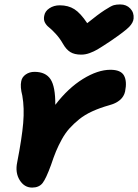

<svg xmlns="http://www.w3.org/2000/svg" viewBox="-20 -829 619 861"><path d="M519 -809.1Q546.9 -809.1 564.2 -790.8Q581.5 -772.5 579.1 -746.1Q577.6 -727.5 559.1 -708.3Q540.5 -689 473.1 -643.1Q433.1 -616.7 417.2 -607.4Q401.4 -598.1 382.3 -591.1Q363.3 -584 344.2 -584Q314 -584 295.4 -595.5Q276.9 -606.9 262.2 -632.8Q248 -657.7 229.7 -677.5Q211.4 -697.3 199.7 -706.3Q188 -715.3 181.4 -728Q174.8 -740.7 178.2 -757.8Q181.6 -778.8 201.7 -792Q221.7 -805.2 248 -805.2Q286.1 -805.2 313.5 -787.8Q340.8 -770.5 371.1 -725.1Q419.4 -764.2 448.7 -783.2Q478 -802.2 490 -805.7Q502 -809.1 519 -809.1ZM124 12.2Q88.9 12.2 68.1 -21.5Q47.4 -55.2 57.1 -101.1Q78.1 -209 84 -276.9Q89.8 -344.7 80.1 -399.9Q69.8 -439.5 75.2 -464.8Q78.6 -483.4 95.5 -495.1Q112.3 -506.8 134.8 -506.8Q184.6 -506.8 206.5 -473.9Q228.5 -440.9 228 -358.9Q285.2 -433.6 351.8 -474.9Q418.5 -516.1 475.1 -516.1Q521.5 -516.1 535.9 -490.5Q550.3 -464.8 541 -418.9Q531.2 -373.5 469.2 -356.9Q427.7 -345.2 394 -329.8Q360.4 -314.5 335.2 -294.2Q310.1 -273.9 291.3 -252.9Q272.5 -231.9 257.1 -203.9Q241.7 -175.8 231.2 -150.4Q220.7 -125 209 -89.8Q186.5 -27.8 170.7 -7.8Q154.8 12.2 124 12.2Z"/></svg>

Font: Shantell Sans Normal
Style: Bold Italic
Weight: 700
Italic angle: -11.31°
Designer: Stephen Nixon, Anya Danilova, Shantell Martin
Foundry: Arrow Type
Version: Version 1.006;[559af2be0]